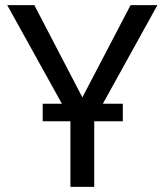

<svg xmlns="http://www.w3.org/2000/svg" viewBox="-20 -731 645 751"><path d="M114.3 -710.9H8.3L222.2 -325.2H147V-256.8H255.4V0H348.6V-256.8H460.4V-325.2H382.3L595.7 -710.9H490.7L302.2 -350.1Z"/></svg>

Font: Bert Sans
Style: Regular
Weight: 400
Designer: Christian Robertson (Google), Cristiano Sobral
Foundry: Google, Cristiano Sobral
Version: Version 3.101